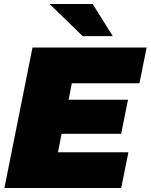

<svg xmlns="http://www.w3.org/2000/svg" viewBox="-20 -937 751 957"><path d="M269 -178H620L584 0H2L142 -700H711L675 -522H338L322 -440H618L584 -270H287ZM392 -757 227 -917H442L542 -757Z"/></svg>

Font: Montserrat Black
Style: Italic
Weight: 900
Italic angle: -11.3°
Designer: Julieta Ulanovsky
Foundry: Julieta Ulanovsky
Version: Version 9.000; ttfautohint (v1.8.4.7-5d5b)